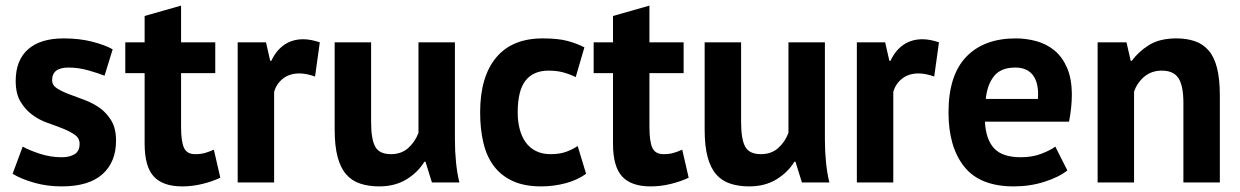

<svg xmlns="http://www.w3.org/2000/svg" viewBox="-20 -651 4424 685"><path d="M264 -138Q264 -158 247 -170Q230 -182 205 -192Q180 -202 150 -212.5Q120 -223 95 -241.5Q70 -260 53 -288.5Q36 -317 36 -362Q36 -436 80 -475Q124 -514 207 -514Q264 -514 310 -502Q356 -490 382 -475L353 -381Q330 -390 295 -400Q260 -410 224 -410Q166 -410 166 -365Q166 -347 183 -336Q200 -325 225 -315.5Q250 -306 280 -295Q310 -284 335 -266.5Q360 -249 377 -221Q394 -193 394 -149Q394 -73 345.5 -29.5Q297 14 200 14Q147 14 100.5 0.5Q54 -13 25 -31L61 -128Q84 -115 122 -102.5Q160 -90 200 -90Q229 -90 246.5 -101Q264 -112 264 -138Z M427 -500H496V-594L626 -631V-500H748V-390H626V-198Q626 -146 636.5 -123.5Q647 -101 676 -101Q696 -101 710.5 -105Q725 -109 743 -117L766 -17Q739 -4 703 5Q667 14 630 14Q561 14 528.5 -21.5Q496 -57 496 -138V-390H427Z M1104 -378Q1073 -389 1048 -389Q1013 -389 989.5 -370.5Q966 -352 958 -323V0H828V-500H929L944 -434H948Q965 -471 994 -491Q1023 -511 1062 -511Q1088 -511 1121 -500Z M1304 -500V-216Q1304 -155 1318.5 -128Q1333 -101 1375 -101Q1412 -101 1436.5 -123Q1461 -145 1473 -177V-500H1603V-152Q1603 -111 1607 -71.5Q1611 -32 1619 0H1521L1498 -74H1494Q1471 -36 1430 -11Q1389 14 1333 14Q1295 14 1265 4Q1235 -6 1215 -29Q1195 -52 1184.5 -91Q1174 -130 1174 -189V-500Z M2071 -31Q2041 -9 1998.5 2.5Q1956 14 1911 14Q1851 14 1809.5 -5Q1768 -24 1742 -58.5Q1716 -93 1704.5 -142Q1693 -191 1693 -250Q1693 -377 1750 -445.5Q1807 -514 1916 -514Q1971 -514 2004.5 -505Q2038 -496 2065 -482L2034 -376Q2011 -387 1988.5 -393Q1966 -399 1937 -399Q1883 -399 1855 -363.5Q1827 -328 1827 -250Q1827 -218 1834 -191Q1841 -164 1855 -144Q1869 -124 1891.5 -112.5Q1914 -101 1944 -101Q1977 -101 2000 -109.5Q2023 -118 2041 -130Z M2098 -500H2167V-594L2297 -631V-500H2419V-390H2297V-198Q2297 -146 2307.5 -123.5Q2318 -101 2347 -101Q2367 -101 2381.5 -105Q2396 -109 2414 -117L2437 -17Q2410 -4 2374 5Q2338 14 2301 14Q2232 14 2199.5 -21.5Q2167 -57 2167 -138V-390H2098Z M2624 -500V-216Q2624 -155 2638.5 -128Q2653 -101 2695 -101Q2732 -101 2756.5 -123Q2781 -145 2793 -177V-500H2923V-152Q2923 -111 2927 -71.5Q2931 -32 2939 0H2841L2818 -74H2814Q2791 -36 2750 -11Q2709 14 2653 14Q2615 14 2585 4Q2555 -6 2535 -29Q2515 -52 2504.5 -91Q2494 -130 2494 -189V-500Z M3313 -378Q3282 -389 3257 -389Q3222 -389 3198.5 -370.5Q3175 -352 3167 -323V0H3037V-500H3138L3153 -434H3157Q3174 -471 3203 -491Q3232 -511 3271 -511Q3297 -511 3330 -500Z M3788 -43Q3758 -19 3706.5 -2.5Q3655 14 3597 14Q3476 14 3420 -56.5Q3364 -127 3364 -250Q3364 -382 3427 -448Q3490 -514 3604 -514Q3642 -514 3678 -504Q3714 -494 3742 -471Q3770 -448 3787 -409Q3804 -370 3804 -312Q3804 -291 3801.5 -267Q3799 -243 3794 -217H3494Q3497 -154 3526.5 -122Q3556 -90 3622 -90Q3663 -90 3695.5 -102.5Q3728 -115 3745 -128ZM3602 -410Q3551 -410 3526.5 -379.5Q3502 -349 3497 -298H3683Q3687 -352 3666.5 -381Q3646 -410 3602 -410Z M4202 0V-284Q4202 -345 4184.5 -372Q4167 -399 4125 -399Q4088 -399 4062.5 -377.5Q4037 -356 4026 -324V0H3896V-500H3999L4014 -434H4018Q4041 -466 4079 -490Q4117 -514 4177 -514Q4214 -514 4243 -504Q4272 -494 4292 -471Q4312 -448 4322 -408.5Q4332 -369 4332 -311V0Z"/></svg>

Font: PTSans
Style: Bold
Weight: 700
Designer: A.Korolkova, O.Umpeleva, V.Yefimov
Foundry: ParaType Ltd
Version: Version 2.003W OFL